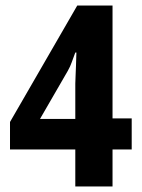

<svg xmlns="http://www.w3.org/2000/svg" viewBox="-20 -671 510 691"><path d="M454 -133H385V0H251V-133H16V-232L258 -651H385V-245H454ZM251 -243V-370Q251 -380 252 -398Q253 -416 253.5 -435.5Q254 -455 254.5 -468.5Q255 -482 255 -482H251Q243 -461 238 -446.5Q233 -432 224 -416L124 -243Z"/></svg>

Font: Noto Sans Telugu ExtraCondensed
Style: Bold
Weight: 700
Width: 2
Designer: Jelle Bosma - Monotype Design Team
Foundry: Monotype Imaging Inc.
Version: Version 2.005; ttfautohint (v1.8.4.7-5d5b)